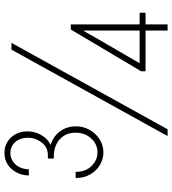

<svg xmlns="http://www.w3.org/2000/svg" viewBox="26 -818 792 885"><g transform="rotate(-90 422.5 -376.0)"><path d="M162.1 -295.9Q130.9 -295.9 104 -312Q77.1 -328.1 60.5 -356.9Q43.9 -385.7 43.9 -423.8H72.3Q72.3 -377.9 99.4 -350.6Q126.5 -323.2 162.1 -323.2Q199.7 -323.2 226.3 -352.1Q252.9 -380.9 252.9 -423.8Q252.9 -469.2 222.7 -496.8Q192.4 -524.4 142.6 -524.4H133.8V-551.8H150.4Q185.5 -551.8 207.5 -580.1Q229.5 -608.4 229.5 -643.6Q229.5 -680.2 209.7 -702.4Q189.9 -724.6 158.2 -724.6Q128.9 -724.6 107.2 -701.7Q85.4 -678.7 84 -639.6H55.7Q56.6 -686.5 85.7 -719.2Q114.7 -752 160.2 -752Q202.1 -752 230.5 -721.9Q258.8 -691.9 258.8 -645.5Q258.8 -613.8 244.6 -586.9Q230.5 -560.1 207.3 -544.7Q184.1 -529.3 156.2 -532.2V-542Q190.9 -544.9 219.5 -530Q248 -515.1 265.1 -487.1Q282.2 -459 282.2 -422.9Q282.2 -388.2 265.9 -359.4Q249.5 -330.6 222.2 -313.2Q194.8 -295.9 162.1 -295.9ZM237.3 0 635.7 -719.7H667L268.6 0ZM723.6 0V-317.4V-386.7H721.7L691.4 -333L574.2 -130.9V-128.9H805.7V-101.6H536.1V-122.1L728.5 -446.3H752V0Z"/></g></svg>

Font: Reddit Sans Condensed ExtraLight
Style: Regular
Weight: 250
Version: Version 1.014